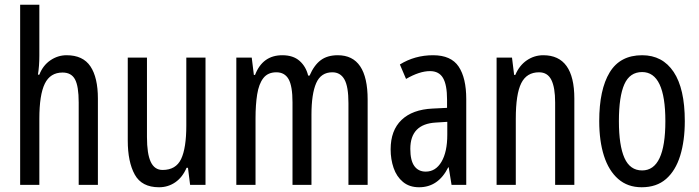

<svg xmlns="http://www.w3.org/2000/svg" viewBox="-20 -780 2951 810"><path d="M146 -545Q146 -501 140 -465H146Q161 -504 192.5 -525.5Q224 -547 261 -547Q330 -547 361.5 -500Q393 -453 393 -364V0H312V-348Q312 -416 296.5 -445Q281 -474 244 -474Q192 -474 169 -427Q146 -380 146 -279V0H65V-760H146Z M847 -537V0H782L773 -72H767Q750 -32 719.5 -11Q689 10 651 10Q578 10 548.5 -43.5Q519 -97 519 -187V-537H600V-202Q600 -131 616 -97Q632 -63 666 -63Q722 -63 744 -109Q766 -155 766 -251V-537Z M1405 -547Q1531 -547 1531 -360V0H1450V-345Q1450 -415 1433 -445Q1416 -475 1382 -475Q1334 -475 1314 -429.5Q1294 -384 1294 -296V0H1214V-348Q1214 -417 1197.5 -446Q1181 -475 1146 -475Q1110 -475 1091 -450.5Q1072 -426 1065 -382Q1058 -338 1058 -281V0H977V-537H1042L1051 -464H1056Q1088 -547 1171 -547Q1217 -547 1244 -523Q1271 -499 1280 -461H1286Q1305 -505 1333 -526Q1361 -547 1405 -547Z M1807 -547Q1883 -547 1915 -499Q1947 -451 1947 -362V0H1885L1873 -74H1871Q1829 10 1748 10Q1707 10 1680 -12.5Q1653 -35 1640.5 -71.5Q1628 -108 1628 -150Q1628 -230 1674 -274Q1720 -318 1805 -322L1866 -325V-360Q1866 -422 1849 -451Q1832 -480 1794 -480Q1750 -480 1693 -447L1667 -508Q1730 -547 1807 -547ZM1819 -263Q1711 -257 1711 -152Q1711 -103 1728 -79.5Q1745 -56 1776 -56Q1818 -56 1842.5 -97.5Q1867 -139 1867 -212V-266Z M2272 -547Q2403 -547 2403 -364V0H2322V-348Q2322 -411 2306 -443Q2290 -475 2254 -475Q2202 -475 2179 -429Q2156 -383 2156 -279V0H2075V-537H2140L2149 -464H2154Q2171 -504 2202.5 -525.5Q2234 -547 2272 -547Z M2869 -269Q2869 -186 2849.5 -123Q2830 -60 2790 -25Q2750 10 2687 10Q2628 10 2588 -25Q2548 -60 2528 -122.5Q2508 -185 2508 -269Q2508 -402 2552 -474.5Q2596 -547 2689 -547Q2775 -547 2822 -476.5Q2869 -406 2869 -269ZM2591 -269Q2591 -166 2614.5 -113.5Q2638 -61 2689 -61Q2787 -61 2787 -269Q2787 -476 2689 -476Q2637 -476 2614 -424.5Q2591 -373 2591 -269Z"/></svg>

Font: Noto Sans Khmer ExtraCondensed
Style: Regular
Weight: 400
Width: 2
Designer: Danh Hong and the Monotype Design Team
Foundry: Monotype Imaging Inc.
Version: Version 2.004; ttfautohint (v1.8.4.7-5d5b)